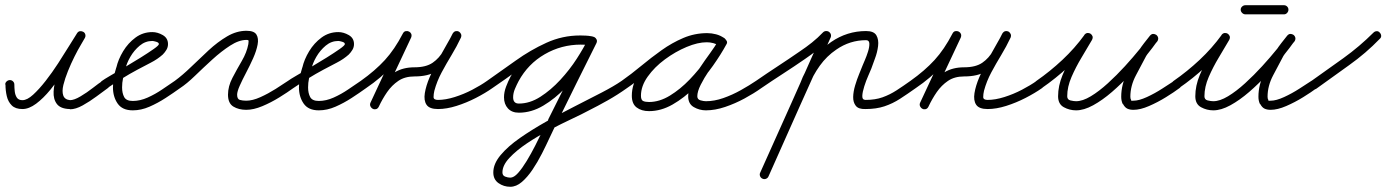

<svg xmlns="http://www.w3.org/2000/svg" viewBox="-38 -401 5315 736"><path d="M-17 -77H-18Q-18 -84 -12.5 -89Q-7 -94 0 -94Q7 -94 12 -89Q17 -84 17 -77Q17 -65 18.5 -51Q20 -37 26.5 -27Q33 -17 48 -17Q66 -17 89 -38Q112 -59 137 -91Q162 -123 185 -158.5Q208 -194 227 -225Q246 -256 257 -273Q262 -281 269 -281.5Q276 -282 281 -279Q287 -276 289 -269Q291 -262 287 -255Q284 -249 272.5 -230Q261 -211 247.5 -184Q234 -157 222.5 -128.5Q211 -100 205 -75.5Q199 -51 204.5 -35Q210 -19 231 -17Q231 -17 230 -17Q230 -17 230 -17Q246 -17 270.5 -31.5Q295 -46 318 -64Q341 -82 355 -91Q355 -91 355 -91Q355 -91 355 -91Q361 -95 368 -94Q375 -93 379 -87Q383 -81 382 -74Q381 -67 375 -63Q357 -50 331.5 -31Q306 -12 279 3Q252 18 230 18Q230 18 230 17Q229 17 229 17Q194 16 180 -2.5Q166 -21 167.5 -50Q169 -79 180 -112Q191 -145 206 -177.5Q221 -210 235.5 -235.5Q250 -261 257 -273Q261 -280 268 -281Q275 -282 281 -279Q287 -275 289 -268.5Q291 -262 287 -255Q273 -233 253 -199.5Q233 -166 208 -128.5Q183 -91 155.5 -57.5Q128 -24 100.5 -3.5Q73 17 48 17Q21 17 7 3Q-7 -11 -12 -32.5Q-17 -54 -17 -77Q-17 -77 -17 -77Q-17 -77 -17 -77Z M373 -63Q367 -58 360 -59.5Q353 -61 349 -67Q344 -73 345.5 -80Q347 -87 353 -91Q361 -97 385 -111Q409 -125 440.5 -143.5Q472 -162 501.5 -180.5Q531 -199 551 -213Q571 -227 571 -232Q571 -238 560.5 -241Q550 -244 546 -244Q519 -244 497.5 -226Q476 -208 461.5 -183Q447 -158 442 -134Q442 -134 442 -134Q442 -133 442 -133Q437 -116 433.5 -100Q430 -84 430 -66Q430 -44 438 -29Q446 -14 471 -14Q499 -14 528 -27Q557 -40 583.5 -58Q610 -76 632 -91Q638 -95 645 -94Q652 -93 656 -87Q660 -81 659 -74Q658 -67 652 -63Q627 -45 597 -25.5Q567 -6 535 8Q503 22 471 22Q431 22 413 -4Q395 -30 395 -66Q395 -87 398.5 -105.5Q402 -124 408 -143Q408 -143 408 -142Q408 -142 408 -142Q415 -173 434 -204.5Q453 -236 481.5 -257Q510 -278 546 -278Q566 -278 586 -266.5Q606 -255 606 -232Q606 -220 600 -210Q594 -200 586 -192Q566 -174 539.5 -160.5Q513 -147 489 -134Q459 -118 430 -100Q401 -82 373 -63Q373 -63 373 -63Q373 -63 373 -63Z M628 -67Q623 -73 624.5 -80Q626 -87 632 -91Q662 -113 694.5 -144.5Q727 -176 761.5 -208Q796 -240 832.5 -261.5Q869 -283 907 -283Q936 -283 945 -268.5Q954 -254 949.5 -230Q945 -206 932.5 -178Q920 -150 905.5 -122.5Q891 -95 881 -72.5Q871 -50 871 -38Q871 -21 881.5 -18Q892 -15 906 -15Q930 -15 960 -28.5Q990 -42 1018.5 -60Q1047 -78 1066 -91Q1066 -91 1066 -91Q1066 -91 1066 -91Q1072 -95 1079 -94Q1086 -93 1090 -87Q1094 -81 1093 -74Q1092 -67 1086 -63Q1064 -47 1032.5 -27.5Q1001 -8 967.5 6Q934 20 906 20Q877 20 856.5 7.5Q836 -5 836 -38Q836 -70 853 -102.5Q870 -135 889 -167.5Q908 -200 914 -232Q915 -240 915 -244Q915 -248 907 -248Q878 -248 844 -226Q810 -204 775.5 -172.5Q741 -141 709.5 -110.5Q678 -80 652 -63Q646 -58 639 -59.5Q632 -61 628 -67Z M1086 -63Q1080 -58 1073 -59.5Q1066 -61 1062 -67Q1057 -73 1058.5 -80Q1060 -87 1066 -91Q1074 -97 1098 -111Q1122 -125 1153.5 -143.5Q1185 -162 1214.5 -180.5Q1244 -199 1264 -213Q1284 -227 1284 -232Q1284 -238 1273.5 -241Q1263 -244 1259 -244Q1232 -244 1210.5 -226Q1189 -208 1174.5 -183Q1160 -158 1155 -134Q1155 -134 1155 -134Q1155 -133 1155 -133Q1150 -116 1146.5 -100Q1143 -84 1143 -66Q1143 -44 1151 -29Q1159 -14 1184 -14Q1212 -14 1241 -27Q1270 -40 1296.5 -58Q1323 -76 1345 -91Q1351 -95 1358 -94Q1365 -93 1369 -87Q1373 -81 1372 -74Q1371 -67 1365 -63Q1340 -45 1310 -25.5Q1280 -6 1248 8Q1216 22 1184 22Q1144 22 1126 -4Q1108 -30 1108 -66Q1108 -87 1111.5 -105.5Q1115 -124 1121 -143Q1121 -143 1121 -142Q1121 -142 1121 -142Q1128 -173 1147 -204.5Q1166 -236 1194.5 -257Q1223 -278 1259 -278Q1279 -278 1299 -266.5Q1319 -255 1319 -232Q1319 -220 1313 -210Q1307 -200 1299 -192Q1279 -174 1252.5 -160.5Q1226 -147 1202 -134Q1172 -118 1143 -100Q1114 -82 1086 -63Q1086 -63 1086 -63Q1086 -63 1086 -63Z M1365 -63Q1359 -58 1352 -59.5Q1345 -61 1341 -67Q1336 -73 1337.5 -80Q1339 -87 1345 -91Q1400 -130 1437.5 -171Q1475 -212 1506 -272Q1510 -280 1517 -281.5Q1524 -283 1530 -280Q1536 -277 1538.5 -271Q1541 -265 1538 -257Q1507 -191 1476 -125Q1445 -59 1414 7Q1410 15 1403.5 16.5Q1397 18 1391 15Q1385 13 1382 6.5Q1379 0 1383 -8Q1400 -43 1422 -74Q1444 -105 1475.5 -124Q1507 -143 1551 -143Q1595 -143 1620.5 -160.5Q1646 -178 1662.5 -207.5Q1679 -237 1698 -273Q1702 -280 1708.5 -281.5Q1715 -283 1721 -280Q1726 -277 1729 -271Q1732 -265 1729 -257Q1713 -223 1693 -190Q1673 -157 1655 -123.5Q1637 -90 1627 -53Q1624 -40 1624 -29Q1624 -18 1641 -18Q1670 -18 1705 -29Q1740 -40 1772.5 -57Q1805 -74 1829 -91Q1829 -91 1829 -91Q1829 -91 1829 -91Q1835 -95 1842 -94Q1849 -93 1853 -87Q1857 -81 1856 -74Q1855 -67 1849 -63Q1822 -44 1786 -25.5Q1750 -7 1712 5Q1674 17 1641 17Q1608 17 1597 0.5Q1586 -16 1590.5 -44Q1595 -72 1609 -105Q1623 -138 1641 -171Q1659 -204 1674.5 -230.5Q1690 -257 1697 -272Q1701 -279 1707.5 -280.5Q1714 -282 1720 -279Q1726 -276 1729 -270Q1732 -264 1728 -256Q1706 -215 1685.5 -181Q1665 -147 1634 -127.5Q1603 -108 1551 -108Q1514 -108 1489 -91Q1464 -74 1446 -48Q1428 -22 1414 8Q1410 16 1403 17.5Q1396 19 1391 16Q1385 13 1382 6.5Q1379 0 1382 -7Q1413 -74 1444 -140Q1475 -206 1506 -272Q1510 -280 1516.5 -281.5Q1523 -283 1529 -280Q1535 -277 1538 -270.5Q1541 -264 1538 -257Q1505 -192 1464.5 -147.5Q1424 -103 1365 -63Q1365 -63 1365 -63Q1365 -63 1365 -63Z M1825 -67Q1820 -73 1821.5 -80Q1823 -87 1829 -91Q1882 -128 1938.5 -168.5Q1995 -209 2056.5 -237Q2118 -265 2185 -265Q2196 -265 2207 -264.5Q2218 -264 2229 -262Q2238 -261 2241.5 -255Q2245 -249 2244 -243Q2243 -236 2238 -231Q2233 -226 2225 -228Q2207 -230 2189 -230Q2114 -230 2050 -193Q1986 -156 1950 -90Q1943 -77 1936 -60.5Q1929 -44 1929 -28Q1929 -4 1951 -4Q1993 -4 2033.5 -30Q2074 -56 2110 -95Q2146 -134 2173 -176Q2200 -218 2216 -251Q2220 -259 2227 -260.5Q2234 -262 2240 -259Q2246 -256 2249 -249.5Q2252 -243 2248 -235Q2209 -158 2171 -80.5Q2133 -3 2095 74Q2095 74 2095 74Q2094 74 2094 74Q2084 94 2070 124.5Q2056 155 2039.5 187.5Q2023 220 2003.5 249Q1984 278 1962.5 296.5Q1941 315 1918 315Q1893 315 1873 301Q1853 287 1853 260Q1853 227 1881 193.5Q1909 160 1955 128Q2001 96 2056 65Q2111 34 2166.5 6Q2222 -22 2269 -46.5Q2316 -71 2345 -91Q2351 -95 2358 -94Q2365 -93 2369 -87Q2373 -81 2372 -74Q2371 -67 2365 -63Q2330 -38 2292 -16.5Q2254 5 2216 24Q2194 36 2154.5 54.5Q2115 73 2069 97Q2023 121 1982 148.5Q1941 176 1914.5 204.5Q1888 233 1888 260Q1888 272 1898.5 276Q1909 280 1918 280Q1932 280 1948 262Q1964 244 1981 216Q1998 188 2013.5 157.5Q2029 127 2042 100Q2055 73 2064 58Q2064 58 2063 58Q2063 58 2063 58Q2102 -19 2140 -96Q2178 -173 2216 -251Q2220 -259 2227 -260.5Q2234 -262 2240 -259Q2246 -256 2249 -249.5Q2252 -243 2248 -235Q2229 -198 2199 -152Q2169 -106 2129.5 -64.5Q2090 -23 2044.5 4Q1999 31 1951 31Q1924 31 1909 14.5Q1894 -2 1894 -28Q1894 -48 1902 -69Q1910 -90 1919 -107Q1960 -182 2032 -223.5Q2104 -265 2189 -265Q2209 -265 2229 -262Q2238 -261 2241.5 -255Q2245 -249 2244 -243Q2243 -236 2238 -231.5Q2233 -227 2225 -228Q2215 -229 2205 -229.5Q2195 -230 2185 -230Q2122 -230 2064 -202.5Q2006 -175 1952.5 -136Q1899 -97 1849 -63Q1843 -58 1836 -59.5Q1829 -61 1825 -67Z M2365 -63Q2359 -58 2352 -59.5Q2345 -61 2341 -67Q2336 -73 2337.5 -80Q2339 -87 2345 -91Q2382 -117 2420 -148.5Q2458 -180 2498 -208.5Q2538 -237 2581.5 -255.5Q2625 -274 2673 -274Q2690 -274 2707 -269.5Q2724 -265 2738 -255Q2745 -250 2745.5 -243.5Q2746 -237 2743 -232Q2739 -226 2732.5 -224Q2726 -222 2719 -226Q2697 -239 2671 -239Q2637 -239 2594 -221Q2551 -203 2511 -173.5Q2471 -144 2445 -107.5Q2419 -71 2419 -34Q2419 -18 2427 -14Q2435 -10 2450 -10Q2490 -10 2530 -34.5Q2570 -59 2606 -96.5Q2642 -134 2670 -174.5Q2698 -215 2716 -246Q2720 -254 2727 -255Q2734 -256 2739 -253Q2745 -250 2748 -243.5Q2751 -237 2746 -230Q2736 -211 2717.5 -184.5Q2699 -158 2680 -130Q2661 -102 2648 -76Q2635 -50 2635 -32Q2635 -20 2647 -16.5Q2659 -13 2668 -13Q2700 -13 2734.5 -25Q2769 -37 2802 -55.5Q2835 -74 2860 -91Q2860 -91 2860 -91Q2860 -91 2860 -91Q2866 -95 2873 -94Q2880 -93 2884 -87Q2888 -81 2887 -74Q2886 -67 2880 -63Q2852 -43 2816 -23.5Q2780 -4 2741.5 9Q2703 22 2668 22Q2643 22 2621.5 9.5Q2600 -3 2600 -32Q2600 -57 2613 -85Q2626 -113 2645 -141.5Q2664 -170 2683.5 -196.5Q2703 -223 2716 -246Q2720 -254 2727 -255.5Q2734 -257 2739 -253Q2745 -250 2748 -243.5Q2751 -237 2746 -230Q2726 -193 2695 -149Q2664 -105 2624.5 -65.5Q2585 -26 2540.5 -0.5Q2496 25 2450 25Q2421 25 2402.5 11Q2384 -3 2384 -34Q2384 -79 2412.5 -121.5Q2441 -164 2485.5 -198.5Q2530 -233 2580 -253.5Q2630 -274 2671 -274Q2707 -274 2737 -256Q2744 -252 2744.5 -245Q2745 -238 2741 -232Q2738 -227 2731.5 -224.5Q2725 -222 2718 -227Q2708 -234 2696 -236.5Q2684 -239 2673 -239Q2629 -239 2588.5 -221Q2548 -203 2509.5 -175Q2471 -147 2435 -116.5Q2399 -86 2365 -63Q2365 -63 2365 -63Q2365 -63 2365 -63Z M2856 -67Q2851 -73 2852.5 -80Q2854 -87 2860 -91Q2902 -120 2944 -147.5Q2986 -175 3028 -204Q3052 -220 3074.5 -238Q3097 -256 3117 -277Q3117 -277 3117 -277Q3117 -277 3117 -277Q3122 -282 3129.5 -282Q3137 -282 3142 -277Q3147 -272 3147.5 -265Q3148 -258 3143 -252Q3121 -230 3097 -211Q3073 -192 3048 -175Q3006 -146 2963.5 -118.5Q2921 -91 2880 -63Q2874 -58 2867 -59.5Q2860 -61 2856 -67ZM3114 -272Q3117 -278 3124 -280.5Q3131 -283 3137 -280Q3144 -277 3146.5 -270.5Q3149 -264 3146 -257Q3086 -124 3026.5 9Q2967 142 2908 275Q2905 282 2898 284.5Q2891 287 2885 284Q2878 281 2875.5 274Q2873 267 2876 261Q2936 128 2995.5 -5.5Q3055 -139 3114 -272Q3114 -272 3114 -272Q3114 -272 3114 -272ZM3062 -71Q3060 -64 3053 -61Q3046 -58 3040 -61Q3033 -63 3030 -70Q3027 -77 3030 -83Q3047 -129 3077 -170.5Q3107 -212 3148 -240Q3209 -282 3282 -282Q3312 -282 3321.5 -265.5Q3331 -249 3328 -224.5Q3325 -200 3316 -176.5Q3307 -153 3302 -138Q3299 -130 3290.5 -111Q3282 -92 3275 -70Q3268 -48 3267.5 -33Q3267 -18 3280 -18Q3317 -18 3345 -28Q3373 -38 3398.5 -54.5Q3424 -71 3452 -91Q3452 -91 3452 -91Q3452 -91 3452 -91Q3458 -95 3465 -94Q3472 -93 3476 -87Q3480 -81 3479 -74Q3478 -67 3472 -63Q3441 -41 3412.5 -22.5Q3384 -4 3352.5 6.5Q3321 17 3280 17Q3253 18 3242.5 4.5Q3232 -9 3232.5 -29.5Q3233 -50 3240 -73.5Q3247 -97 3255.5 -117.5Q3264 -138 3269 -151Q3271 -156 3277.5 -171Q3284 -186 3289.5 -203.5Q3295 -221 3294.5 -234Q3294 -247 3282 -247Q3220 -247 3168 -211Q3131 -186 3104.5 -149Q3078 -112 3062 -71Q3062 -71 3062 -71Q3062 -71 3062 -71Z M3472 -63Q3466 -58 3459 -59.5Q3452 -61 3448 -67Q3443 -73 3444.5 -80Q3446 -87 3452 -91Q3507 -130 3544.5 -171Q3582 -212 3613 -272Q3617 -280 3624 -281.5Q3631 -283 3637 -280Q3643 -277 3645.5 -271Q3648 -265 3645 -257Q3614 -191 3583 -125Q3552 -59 3521 7Q3517 15 3510.5 16.5Q3504 18 3498 15Q3492 13 3489 6.5Q3486 0 3490 -8Q3507 -43 3529 -74Q3551 -105 3582.5 -124Q3614 -143 3658 -143Q3702 -143 3727.5 -160.5Q3753 -178 3769.5 -207.5Q3786 -237 3805 -273Q3809 -280 3815.5 -281.5Q3822 -283 3828 -280Q3833 -277 3836 -271Q3839 -265 3836 -257Q3820 -223 3800 -190Q3780 -157 3762 -123.5Q3744 -90 3734 -53Q3731 -40 3731 -29Q3731 -18 3748 -18Q3777 -18 3812 -29Q3847 -40 3879.5 -57Q3912 -74 3936 -91Q3936 -91 3936 -91Q3936 -91 3936 -91Q3942 -95 3949 -94Q3956 -93 3960 -87Q3964 -81 3963 -74Q3962 -67 3956 -63Q3929 -44 3893 -25.5Q3857 -7 3819 5Q3781 17 3748 17Q3715 17 3704 0.5Q3693 -16 3697.5 -44Q3702 -72 3716 -105Q3730 -138 3748 -171Q3766 -204 3781.5 -230.5Q3797 -257 3804 -272Q3808 -279 3814.5 -280.5Q3821 -282 3827 -279Q3833 -276 3836 -270Q3839 -264 3835 -256Q3813 -215 3792.5 -181Q3772 -147 3741 -127.5Q3710 -108 3658 -108Q3621 -108 3596 -91Q3571 -74 3553 -48Q3535 -22 3521 8Q3517 16 3510 17.5Q3503 19 3498 16Q3492 13 3489 6.5Q3486 0 3489 -7Q3520 -74 3551 -140Q3582 -206 3613 -272Q3617 -280 3623.5 -281.5Q3630 -283 3636 -280Q3642 -277 3645 -270.5Q3648 -264 3645 -257Q3612 -192 3571.5 -147.5Q3531 -103 3472 -63Q3472 -63 3472 -63Q3472 -63 3472 -63Z M3955 -63Q3949 -58 3942 -59.5Q3935 -61 3931 -67Q3926 -73 3927.5 -80Q3929 -87 3935 -91Q3987 -127 4034.5 -171.5Q4082 -216 4119 -267Q4124 -274 4130.5 -274.5Q4137 -275 4142 -272Q4148 -268 4150 -262Q4152 -256 4148 -248Q4130 -217 4108 -180.5Q4086 -144 4069.5 -106Q4053 -68 4053 -32Q4053 -19 4065.5 -16Q4078 -13 4087 -13Q4112 -13 4143.5 -32Q4175 -51 4209 -82Q4243 -113 4274.5 -147.5Q4306 -182 4331 -213Q4356 -244 4370 -263Q4375 -270 4382 -270Q4389 -270 4394 -266Q4399 -262 4401 -255.5Q4403 -249 4398 -242Q4387 -229 4376 -216Q4365 -203 4357 -188Q4357 -188 4357 -189Q4357 -189 4357 -189Q4338 -153 4316.5 -112.5Q4295 -72 4295 -30Q4295 -22 4298 -18Q4298 -18 4297 -18Q4297 -18 4297 -18Q4300 -14 4299.5 -14.5Q4299 -15 4307 -15Q4328 -15 4358.5 -29Q4389 -43 4417.5 -61.5Q4446 -80 4463 -91Q4463 -91 4463 -91Q4463 -91 4463 -91Q4469 -95 4476 -94Q4483 -93 4487 -87Q4491 -81 4490 -74Q4489 -67 4483 -63Q4463 -48 4431.5 -28.5Q4400 -9 4366.5 5.5Q4333 20 4307 20Q4293 20 4283.5 15.5Q4274 11 4267 -2Q4267 -2 4267 -2Q4266 -2 4266 -2Q4260 -14 4260 -30Q4260 -77 4282.5 -121Q4305 -165 4327 -205Q4327 -205 4327 -205Q4327 -206 4327 -206Q4336 -221 4347.5 -235.5Q4359 -250 4370 -264Q4376 -271 4382.5 -271Q4389 -271 4395 -267Q4400 -263 4401.5 -256.5Q4403 -250 4398 -243Q4382 -220 4355 -186.5Q4328 -153 4294.5 -116.5Q4261 -80 4224.5 -48.5Q4188 -17 4152.5 2.5Q4117 22 4087 22Q4062 22 4040 10Q4018 -2 4018 -32Q4018 -72 4035 -113Q4052 -154 4075 -192.5Q4098 -231 4118 -266Q4122 -273 4129 -273.5Q4136 -274 4141 -270Q4147 -267 4149.5 -260.5Q4152 -254 4147 -247Q4109 -193 4059 -146.5Q4009 -100 3955 -63Q3955 -63 3955 -63Q3955 -63 3955 -63Z M4481 -63Q4475 -58 4468 -59.5Q4461 -61 4457 -67Q4452 -73 4453.5 -80Q4455 -87 4461 -91Q4513 -127 4560.5 -171.5Q4608 -216 4645 -267Q4650 -274 4656.5 -274.5Q4663 -275 4668 -272Q4674 -268 4676 -262Q4678 -256 4674 -248Q4656 -217 4634 -180.5Q4612 -144 4595.5 -106Q4579 -68 4579 -32Q4579 -19 4591.5 -16Q4604 -13 4613 -13Q4638 -13 4669.5 -32Q4701 -51 4735 -82Q4769 -113 4800.5 -147.5Q4832 -182 4857 -213Q4882 -244 4896 -263Q4901 -270 4908 -270Q4915 -270 4920 -266Q4925 -262 4927 -255.5Q4929 -249 4924 -242Q4913 -229 4902 -216Q4891 -203 4883 -188Q4883 -188 4883 -189Q4883 -189 4883 -189Q4864 -153 4842.5 -112.5Q4821 -72 4821 -30Q4821 -22 4824 -18Q4824 -18 4823 -18Q4823 -18 4823 -18Q4826 -14 4825.5 -14.5Q4825 -15 4833 -15Q4854 -15 4884.5 -29Q4915 -43 4943.5 -61.5Q4972 -80 4989 -91Q4989 -91 4989 -91Q4989 -91 4989 -91Q4995 -95 5002 -94Q5009 -93 5013 -87Q5017 -81 5016 -74Q5015 -67 5009 -63Q4989 -48 4957.5 -28.5Q4926 -9 4892.5 5.5Q4859 20 4833 20Q4819 20 4809.5 15.5Q4800 11 4793 -2Q4793 -2 4793 -2Q4792 -2 4792 -2Q4786 -14 4786 -30Q4786 -77 4808.5 -121Q4831 -165 4853 -205Q4853 -205 4853 -205Q4853 -206 4853 -206Q4862 -221 4873.5 -235.5Q4885 -250 4896 -264Q4902 -271 4908.5 -271Q4915 -271 4921 -267Q4926 -263 4927.5 -256.5Q4929 -250 4924 -243Q4908 -220 4881 -186.5Q4854 -153 4820.5 -116.5Q4787 -80 4750.5 -48.5Q4714 -17 4678.5 2.5Q4643 22 4613 22Q4588 22 4566 10Q4544 -2 4544 -32Q4544 -72 4561 -113Q4578 -154 4601 -192.5Q4624 -231 4644 -266Q4648 -273 4655 -273.5Q4662 -274 4667 -270Q4673 -267 4675.5 -260.5Q4678 -254 4673 -247Q4635 -193 4585 -146.5Q4535 -100 4481 -63Q4481 -63 4481 -63Q4481 -63 4481 -63ZM4736 -346Q4729 -346 4723.5 -351.5Q4718 -357 4718 -364Q4718 -371 4723.5 -376Q4729 -381 4736 -381Q4773 -381 4810 -381Q4847 -381 4884 -381Q4884 -381 4884 -381Q4884 -381 4884 -381Q4891 -381 4896 -376Q4901 -371 4901 -364Q4901 -357 4896 -351.5Q4891 -346 4884 -346Q4847 -346 4810 -346Q4773 -346 4736 -346Q4736 -346 4736 -346Q4736 -346 4736 -346Z M4984 -66Q4980 -71 4981 -78.5Q4982 -86 4988 -90Q5049 -133 5111.5 -178Q5174 -223 5227 -276Q5232 -281 5239 -281.5Q5246 -282 5251 -276Q5256 -271 5256.5 -264Q5257 -257 5251 -252Q5198 -197 5134 -151.5Q5070 -106 5008 -61Q5002 -57 4995 -58.5Q4988 -60 4984 -66Z"/></svg>

Font: FRB American Cursive
Style: Italic
Weight: 400
Italic angle: -25°
Version: Version 2.0;Modular Font Editor K font №1